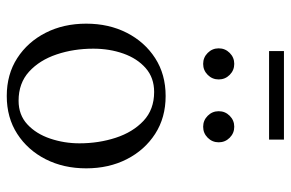

<svg xmlns="http://www.w3.org/2000/svg" viewBox="-166 -684 860 568"><g transform="rotate(90 264.0 -400.0)"><path d="M264 10Q200 10 152 -21Q104 -52 77 -105Q50 -158 50 -225Q50 -292 77 -345Q104 -398 152 -429Q200 -460 264 -460Q328 -460 376 -429Q424 -398 451 -345Q478 -292 478 -225Q478 -158 451 -105Q424 -52 376 -21Q328 10 264 10ZM278 -25Q320 -25 348 -51Q376 -77 390 -118.5Q404 -160 404 -205Q404 -262 387.5 -312.5Q371 -363 337.5 -394.5Q304 -426 252 -426Q210 -426 181.5 -401Q153 -376 138.5 -335Q124 -294 124 -246Q124 -188 141 -137.5Q158 -87 192 -56Q226 -25 278 -25ZM169 -571Q150 -571 136.5 -584.5Q123 -598 123 -617Q123 -636 136.5 -649.5Q150 -663 169 -663Q188 -663 201.5 -649.5Q215 -636 215 -617Q215 -598 201.5 -584.5Q188 -571 169 -571ZM355 -571Q336 -571 322.5 -584.5Q309 -598 309 -617Q309 -636 322.5 -649.5Q336 -663 355 -663Q374 -663 387.5 -649.5Q401 -636 401 -617Q401 -598 387.5 -584.5Q374 -571 355 -571ZM131 -766V-810H393V-766Z"/></g></svg>

Font: Spectral Light
Style: Regular
Weight: 300
Designer: Jean-Baptiste Levee
Foundry: Production Type
Version: Version 2.001